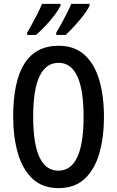

<svg xmlns="http://www.w3.org/2000/svg" viewBox="-20 -960 603 990"><path d="M516 -358Q516 -252 492 -169Q468 -86 416.5 -38Q365 10 282 10Q199 10 147.5 -38.5Q96 -87 72 -170.5Q48 -254 48 -359Q48 -724 282 -724Q365 -724 416.5 -676.5Q468 -629 492 -546.5Q516 -464 516 -358ZM151 -358Q151 -80 281 -80Q411 -80 411 -358Q411 -636 282 -636Q151 -636 151 -358ZM442 -931Q432 -909 410 -880.5Q388 -852 363 -825Q338 -798 319 -780H270V-792Q285 -816 300.5 -845Q316 -874 329 -899.5Q342 -925 347 -940H442ZM292 -931Q281 -908 260.5 -881Q240 -854 215 -827.5Q190 -801 166 -780H120V-792Q143 -830 165 -873Q187 -916 197 -940H292Z"/></svg>

Font: Noto Sans Lao UI ExtCond Med
Style: Regular
Weight: 500
Width: 2
Designer: Monotype Design Team
Foundry: Monotype Imaging Inc.
Version: Version 2.000; ttfautohint (v1.8.4.7-5d5b)